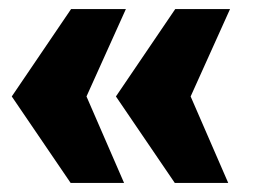

<svg xmlns="http://www.w3.org/2000/svg" viewBox="-20 -530 559 424"><path d="M254 -126H136L6 -317L137 -510H258L171 -317ZM484 -126H366L236 -317L367 -510H488L401 -317Z"/></svg>

Font: Sansita ExtraBold
Style: Regular
Weight: 800
Designer: Pablo Cosgaya
Foundry: Omnibus-Type
Version: Version 1.006